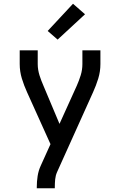

<svg xmlns="http://www.w3.org/2000/svg" viewBox="-20 -788 640 1023"><path d="M176 215V208Q176 179 180.5 150Q185 121 197 95L249 -20L124 -297Q108 -332 96.5 -369.5Q85 -407 85 -447V-520H181V-447Q181 -431 183.5 -416Q186 -401 190.5 -386.5Q195 -372 200.5 -358Q206 -344 212 -330L297 -128L389 -331Q401 -358 410 -387Q419 -416 419 -447V-520H515V-447Q515 -407 503.5 -369.5Q492 -332 476 -297L284 129Q276 147 274 167.5Q272 188 272 208V215ZM287 -577 234 -623 369 -768 433 -712Z"/></svg>

Font: Iosevka Fixed Curly Md Ex
Style: Regular
Weight: 500
Width: 7
Monospace: yes
Designer: Belleve Invis
Foundry: Belleve Invis
Version: Version 30.1.2